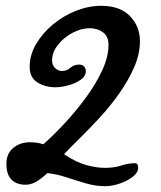

<svg xmlns="http://www.w3.org/2000/svg" viewBox="-20 -636 555 660"><path d="M341 4Q309 4 276 -5.5Q243 -15 210 -26Q177 -37 143 -41Q119 -19 102 -10Q85 -1 68 -1Q37 -1 19.5 -18.5Q2 -36 2 -73Q2 -108 25.5 -127.5Q49 -147 83 -147Q94 -147 105.5 -145.5Q117 -144 129 -140Q164 -171 203 -213Q242 -255 276 -301.5Q310 -348 331.5 -394.5Q353 -441 353 -482Q353 -511 334 -525Q315 -539 288 -539Q259 -539 229 -523Q199 -507 179 -481.5Q159 -456 159 -428Q159 -412 169.5 -402Q180 -392 193 -392Q210 -392 222 -403Q234 -414 252 -414Q263 -414 269 -407.5Q275 -401 275 -392Q275 -374 257 -361.5Q239 -349 214.5 -342.5Q190 -336 170 -336Q136 -336 109 -352.5Q82 -369 82 -406Q82 -447 104 -484.5Q126 -522 162 -552Q198 -582 241.5 -599Q285 -616 328 -616Q393 -616 427 -580.5Q461 -545 461 -495Q461 -450 441 -404.5Q421 -359 390 -315Q359 -271 323 -232Q287 -193 254.5 -161Q222 -129 200 -106Q242 -78 277 -68.5Q312 -59 340 -59Q373 -59 397 -67Q421 -75 444 -75Q455 -75 455 -60Q455 -43 436.5 -28.5Q418 -14 391.5 -5Q365 4 341 4Z"/></svg>

Font: Solitreo
Style: Regular
Weight: 400
Designer: Nathan Gross, Bryan Kirschen, Binghamton University
Foundry: Eli Heuer
Version: Version 1.100; ttfautohint (v1.8.4.7-5d5b)